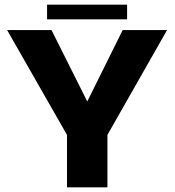

<svg xmlns="http://www.w3.org/2000/svg" viewBox="-20 -804 750 824"><path d="M267.5 0H441V-225L697 -675H506.5L354.5 -368.5L201 -675H10.5L267.5 -225ZM182 -721H525.5V-784H182Z"/></svg>

Font: Anybody
Style: Bold
Weight: 700
Designer: Tyler Finck
Foundry: Etcetera Type Company
Version: Version 1.110